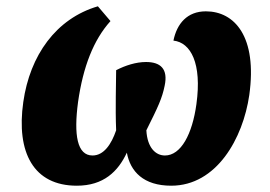

<svg xmlns="http://www.w3.org/2000/svg" viewBox="-20 -580 859 610"><path d="M54 -256C31 -95 87 10 224 10C309 10 355 -35 383 -95C394 -35 436 10 524 10C668 10 752 -140 772 -278C798 -464 725 -544 634 -544C575 -544 542 -505 531 -451C586 -445 622 -379 604 -249C591 -154 555 -86 504 -86C475 -86 448 -110 445 -166C483 -242 495 -268 503 -307C515 -362 489 -383 444 -383C412 -383 378 -372 349 -357C349 -313 346 -240 349 -166C334 -122 310 -86 274 -86C225 -86 214 -151 228 -256C244 -368 277 -453 331 -513L291 -560C158 -521 75 -404 54 -256Z"/></svg>

Font: Noto Serif SemiCondensed Black
Style: Italic
Weight: 900
Width: 4
Italic angle: -12°
Designer: Monotype Design Team
Foundry: Monotype Imaging Inc.
Version: Version 2.014